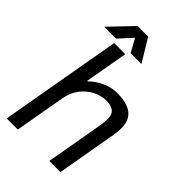

<svg xmlns="http://www.w3.org/2000/svg" viewBox="-259 -979 1074 1074"><g transform="rotate(45 278.0 -441.5)"><path d="M13 0 140 -723H228L183 -467H187Q218 -498 261.5 -518Q305 -538 349 -538Q398 -538 433 -526Q468 -514 487 -486.5Q506 -459 506 -414Q506 -400 504 -383Q502 -366 499 -349L438 0H350L410 -343Q412 -358 413.5 -372Q415 -386 415 -396Q415 -436 393 -450.5Q371 -465 337 -465Q297 -465 258.5 -445.5Q220 -426 191.5 -389Q163 -352 154 -301L101 0ZM36 -748 165 -883H249L331 -748H245L202 -827L130 -748Z"/></g></svg>

Font: Archivo VF Beta
Style: Italic
Weight: 400
Italic angle: -10°
Designer: Hector Gatti
Foundry: Omnibus-Type
Version: Version 1.002